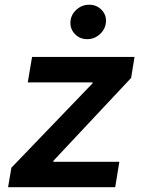

<svg xmlns="http://www.w3.org/2000/svg" viewBox="-20 -784 603 804"><path d="M13.8 0 27.7 -81.7 366.8 -434.3 368.3 -438.9H96.2L114.3 -545.5H543.3L529.1 -457.7L204.2 -111.2L202.8 -106.5H479.8L462.4 0ZM344.8 -620Q314.3 -620 293.9 -641.2Q273.4 -662.3 274.9 -692.1Q276.6 -721.9 299.7 -743.1Q322.8 -764.2 353.3 -764.2Q384.2 -764.2 405 -743.1Q425.8 -721.9 423.7 -692.1Q421.5 -662.3 398.6 -641.2Q375.7 -620 344.8 -620Z"/></svg>

Font: Inter UI Semi Bold
Style: Italic
Weight: 600
Italic angle: -9.39999°
Designer: Rasmus Andersson
Foundry: rsms
Version: 3.2;8d6f07862